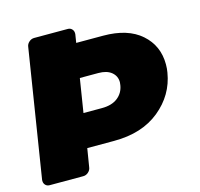

<svg xmlns="http://www.w3.org/2000/svg" viewBox="-102 -810 955 919"><g transform="rotate(-15 375.0 -350.0)"><path d="M279.2 -291.7H370.8Q420 -291.7 449.2 -314.6Q478.3 -337.5 484.2 -375Q485.8 -385 485.8 -389.2Q485.8 -420 462.5 -439.2Q439.2 -458.3 397.5 -458.3H305.8ZM238.3 -33.3Q236.7 -20 225.4 -10Q214.2 0 200 0H33.3Q20.8 0 12.9 -8.3Q5 -16.7 5 -28.3V-33.3L105.8 -666.7Q107.5 -680 118.8 -690Q130 -700 144.2 -700H310.8Q323.3 -700 331.2 -691.7Q339.2 -683.3 339.2 -671.7V-666.7L332.5 -625H465.8Q587.5 -625 654.2 -566.2Q720.8 -507.5 720.8 -415Q720.8 -392.5 717.5 -375Q700 -267.5 612.5 -196.2Q525 -125 386.7 -125H253.3Z"/></g></svg>

Font: BoonTook Mon
Style: Italic
Weight: 400
Italic angle: -9°
Designer: Sungsit Sawaiwan
Foundry: FontUni
Version: Version 3.0